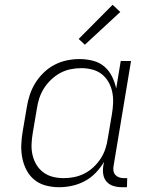

<svg xmlns="http://www.w3.org/2000/svg" viewBox="-20 -775 640 803"><path d="M227 8Q199 8 172 1Q145 -6 124.5 -22.5Q104 -39 91.5 -62.5Q79 -86 73.5 -113Q68 -140 69 -168.5Q70 -197 75 -226L92 -326Q96 -352 104.5 -378Q113 -404 127.5 -427.5Q142 -451 162.5 -471Q183 -491 208 -504Q233 -517 259.5 -522.5Q286 -528 312 -528Q341 -528 368.5 -521Q396 -514 416 -497Q436 -480 448 -456Q460 -432 466 -405L485 -520H528L455 -81Q453 -71 454.5 -61Q456 -51 462 -44Q468 -37 477.5 -33.5Q487 -30 498 -30H512L511 8H491Q472 8 455 3Q438 -2 426.5 -14.5Q415 -27 412 -45Q409 -63 412 -81L415 -98Q401 -74 380.5 -52.5Q360 -31 334.5 -17.5Q309 -4 281.5 2Q254 8 227 8ZM247 -30Q269 -30 291 -34.5Q313 -39 333.5 -49.5Q354 -60 371.5 -76.5Q389 -93 401.5 -112.5Q414 -132 421 -153.5Q428 -175 431 -197L448 -297Q452 -320 453 -344Q454 -368 449.5 -390Q445 -412 434 -431.5Q423 -451 406 -464.5Q389 -478 366.5 -484Q344 -490 320 -490Q298 -490 275.5 -485.5Q253 -481 232.5 -470Q212 -459 194 -442Q176 -425 163.5 -405Q151 -385 144 -363Q137 -341 134 -319L117 -219Q113 -196 112 -172.5Q111 -149 116 -127Q121 -105 132.5 -86Q144 -67 161.5 -54Q179 -41 201 -35.5Q223 -30 247 -30ZM335 -588 309 -612 451 -755 483 -725Z"/></svg>

Font: Iosevka Etoile Extralight
Style: Italic
Weight: 200
Italic angle: -9°
Designer: Belleve Invis
Foundry: Belleve Invis
Version: Version 22.1.2; ttfautohint (v1.8.4)